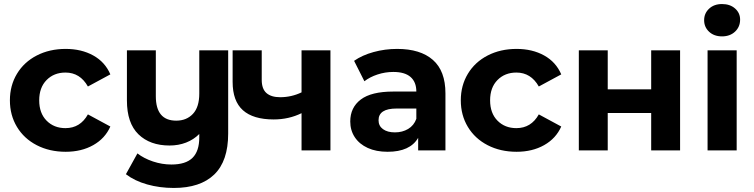

<svg xmlns="http://www.w3.org/2000/svg" viewBox="-20 -744 3733 950"><path d="M305 -502Q383 -502 441.5 -469.5Q500 -437 526 -376L415 -316Q376 -385 304 -385Q247 -385 210.5 -348Q174 -311 174 -247.5Q174 -184 210.5 -147Q247 -110 304 -110Q377 -110 415 -178L526 -118Q500 -59 441.5 -26Q383 7 305 7Q225 7 162 -25.5Q99 -58 64 -116Q29 -174 29 -247.5Q29 -321 64 -379Q99 -437 162 -469.5Q225 -502 305 -502Z M1109 -495V-83Q1109 53 1040 119.5Q971 186 840 186Q770 186 708 168.5Q646 151 603 118L660 15Q692 40 737 55Q782 70 828 70Q899 70 932.5 37Q966 4 966 -64V-81Q938 -53 900.5 -38.5Q863 -24 819 -24Q722 -24 665 -79.5Q608 -135 608 -247V-495H751V-268Q751 -147 852 -147Q903 -147 934.5 -180.5Q966 -214 966 -281V-495Z M1615 -495V0H1472V-184Q1409 -153 1334 -153Q1233 -153 1182 -198.5Q1131 -244 1131 -339V-495H1275V-349Q1275 -304 1298.5 -283.5Q1322 -263 1366 -263Q1422 -263 1472 -287V-495Z M2184 -282V0H2049V-62Q2009 7 1898 7Q1841 7 1799.5 -12Q1758 -31 1735.5 -65Q1713 -99 1713 -143Q1713 -212 1765 -251.5Q1817 -291 1926 -291H2040Q2040 -338 2011.5 -363Q1983 -388 1926 -388Q1886 -388 1848 -375.5Q1810 -363 1783 -342L1732 -443Q1772 -471 1828.5 -486.5Q1885 -502 1945 -502Q2060 -502 2122 -447.5Q2184 -393 2184 -282ZM2040 -156V-207H1942Q1853 -207 1853 -149Q1853 -121 1875 -105Q1897 -89 1934 -89Q1971 -89 1999.5 -106Q2028 -123 2040 -156Z M2536 -502Q2614 -502 2672.5 -469.5Q2731 -437 2757 -376L2646 -316Q2607 -385 2535 -385Q2478 -385 2441.5 -348Q2405 -311 2405 -247.5Q2405 -184 2441.5 -147Q2478 -110 2535 -110Q2608 -110 2646 -178L2757 -118Q2731 -59 2672.5 -26Q2614 7 2536 7Q2456 7 2393 -25.5Q2330 -58 2295 -116Q2260 -174 2260 -247.5Q2260 -321 2295 -379Q2330 -437 2393 -469.5Q2456 -502 2536 -502Z M2844 -495H2987V-302H3202V-495H3345V0H3202V-185H2987V0H2844Z M3481 -495H3625V0H3481ZM3642 -647Q3642 -611 3617 -587.5Q3592 -564 3552.5 -564Q3513 -564 3488.5 -587Q3464 -610 3464 -644Q3464 -678 3488.5 -701Q3513 -724 3552.5 -724Q3592 -724 3617 -702Q3642 -680 3642 -647Z"/></svg>

Font: Montserrat Ace
Style: Bold
Weight: 700
Designer: Julieta Ulanovsky
Foundry: Julieta Ulanovsky
Version: Version 1